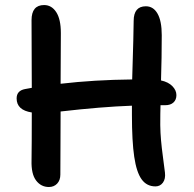

<svg xmlns="http://www.w3.org/2000/svg" viewBox="-20 -750 768 761"><path d="M173.8 -8.8Q142.6 -8.8 123 -34.7Q103.5 -60.5 105 -113.8Q106 -173.8 106 -304.2Q45.9 -313.5 45.9 -359.9Q45.9 -390.6 79.1 -397Q83.5 -397.9 92.5 -399.4Q101.6 -400.9 106 -401.9Q106 -443.4 105.5 -533Q105 -622.6 105 -669.9Q105 -730 154.8 -730Q184.6 -730 202.9 -701.9Q221.2 -673.8 221.2 -619.1Q221.2 -585 220.7 -517.6Q220.2 -450.2 220.2 -418Q353.5 -433.6 503.9 -435.1Q509.8 -627.4 509.8 -667Q509.8 -725.1 558.1 -725.1Q587.9 -725.1 604.5 -695.8Q621.1 -666.5 621.1 -610.8Q621.1 -522.5 618.2 -431.2Q647.5 -424.8 663.3 -408.4Q679.2 -392.1 679.2 -373Q679.2 -354.5 667.5 -343.8Q655.8 -333 634.8 -333H616.2Q615.2 -304.2 615.2 -253.9Q615.7 -222.7 618.2 -194.6Q620.6 -166.5 626.2 -125Q631.8 -83.5 633.8 -65.9Q636.7 -41 625.7 -26.1Q614.7 -11.2 596.2 -11.2Q561.5 -11.2 541.3 -39.3Q521 -67.4 512 -128.7Q502.9 -189.9 502.9 -294.9V-331.1Q381.3 -326.7 220.2 -308.1Q220.2 -257.3 219.7 -173.3Q219.2 -89.4 219.2 -58.1Q219.2 -35.6 206.5 -22.2Q193.8 -8.8 173.8 -8.8Z"/></svg>

Font: Shantell Sans Bouncy
Style: Regular
Weight: 500
Designer: Stephen Nixon, Anya Danilova, Shantell Martin
Foundry: Arrow Type
Version: Version 1.006;[9816181b4]